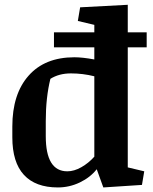

<svg xmlns="http://www.w3.org/2000/svg" viewBox="-20 -783 646 813"><path d="M379.4 -460Q330.6 -472.2 280.3 -472.2Q230 -472.2 193.4 -449.2Q173.8 -370.1 173.8 -270V-206.5Q173.8 -57.6 265.1 -57.6Q293.9 -57.6 324.5 -75Q355 -92.3 379.4 -119.6ZM294.9 -540.5Q329.6 -540.5 379.4 -531.2V-582.5H208.5V-646H379.4V-677.7L309.6 -694.3L319.3 -752L521 -762.7V-646H601.1V-582.5H521V-74.2L590.8 -57.6L581.1 0L417.5 10.7L389.6 -66.4Q362.3 -31.7 318.1 -10.5Q273.9 10.7 225.1 10.7Q130.4 10.7 81.3 -42.5Q32.2 -95.7 32.2 -201.7V-247.1Q32.2 -384.8 101.1 -462.6Q169.9 -540.5 294.9 -540.5Z"/></svg>

Font: NoticiaText-Bold
Style: Bold
Weight: 700
Designer: JM Sole
Foundry: JM Sole
Version: Version 1.003